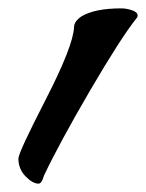

<svg xmlns="http://www.w3.org/2000/svg" viewBox="-20 -388 349 459"><path d="M72 51Q58 51 41 33.5Q24 16 24 -9Q24 -23 89.5 -150.5Q155 -278 157 -323Q157 -337 175 -349Q207 -368 270 -368Q282 -368 295.5 -363.5Q309 -359 309 -351Q309 -347 306 -344Q268 -296 195 -171Q122 -46 85 32Q80 51 72 51Z"/></svg>

Font: Condiment
Style: Regular
Weight: 400
Designer: Angel Koziupa, Alejandro Paul
Foundry: Angel Koziupa, Alejandro Paul
Version: Version 1.001